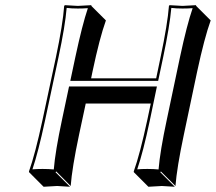

<svg xmlns="http://www.w3.org/2000/svg" viewBox="-20 -668 841 748"><path d="M605.5 -444.8Q632.8 -574.7 638.2 -645L640.6 -647.9Q642.6 -647.9 690.9 -645Q690.9 -645 743.7 -647.9L744.1 -645L800.8 -588.4Q776.4 -521 748 -388.7L696.3 -143.6Q668.9 -14.2 663.6 56.6L606.9 0L604.5 2.9L661.1 59.6Q659.2 59.6 610.4 56.6Q610.4 56.6 558.1 59.6L501.5 2.9L501 0Q525.4 -68.4 553.7 -200.2L567.4 -264.6H314L288.1 -143.6Q260.7 -14.2 255.4 56.6L199.2 0L196.3 2.9L252.9 59.6Q251 59.6 202.6 56.6Q202.6 56.6 149.9 59.6L93.3 2.9L92.8 0Q117.2 -68.4 145.5 -200.2L197.8 -444.8Q225.1 -574.7 230 -645L232.9 -647.9Q234.9 -647.9 283.2 -645Q283.2 -645 335.9 -647.9V-645L392.6 -588.4Q368.2 -521 340.3 -388.7L335 -362.8H588.4ZM615.2 -442.9 596.2 -353H253.9L273.9 -447.3Q300.3 -570.8 322.3 -636.2Q303.7 -634.8 283.2 -634.8Q257.8 -634.8 239.7 -637.2Q233.9 -566.4 207.5 -442.9L155.3 -197.8Q128.9 -75.2 106.4 -8.3Q125 -9.8 146 -9.8Q171.4 -9.8 189.5 -7.8Q195.3 -78.6 221.7 -202.1L249 -331.1H591.3L563.5 -197.8Q537.6 -75.2 514.6 -8.3Q533.2 -9.8 554.2 -9.8Q579.6 -9.8 597.7 -7.8Q603.5 -78.6 629.9 -202.1L681.6 -447.3Q708 -570.8 730.5 -636.2Q711.9 -634.8 690.9 -634.8Q665.5 -634.8 647.5 -637.2Q641.1 -565.9 615.2 -442.9Z"/></svg>

Font: Linux Biolinum Shadow O
Style: Italic
Weight: 400
Italic angle: -12°
Designer: Philipp H. Poll
Foundry: Philipp H. Poll
Version: Version 0.6.2